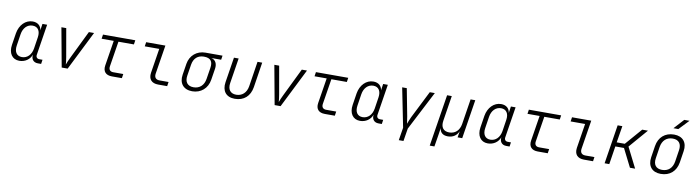

<svg xmlns="http://www.w3.org/2000/svg" viewBox="-34 -1634 9668 2664"><g transform="rotate(10 4800.0 -302.5)"><path d="M217 10C298 10 365 -36 390 -108C380 -45 415 0 477 0H524L533 -60H488C457 -60 438 -81 443 -114L512 -550H446L432 -457C425 -520 379 -560 308 -560C208 -560 126 -478 106 -358L80 -191C61 -72 117 10 217 10ZM244 -47C171 -47 133 -103 147 -193L172 -356C186 -446 242 -503 317 -503C391 -503 429 -446 415 -356L390 -193C375 -103 319 -47 244 -47Z M814 0H898L1173 -550H1100L908 -156C889 -117 870 -74 863 -51C862 -74 857 -117 850 -156L781 -550H713Z M1521 0H1662L1671 -60H1530C1485 -60 1463 -87 1470 -133L1527 -490H1745L1754 -550H1299L1290 -490H1461L1404 -133C1391 -49 1434 0 1521 0Z M2173 0H2300L2309 -60H2182C2130 -60 2105 -90 2113 -143L2178 -550H1907L1898 -490H2102L2047 -143C2034 -53 2080 0 2173 0Z M2653 10C2775 10 2868 -70 2887 -194L2912 -352C2924 -426 2894 -478 2836 -491H2974L2983 -550H2742C2621 -550 2528 -470 2509 -352L2484 -194C2464 -70 2531 10 2653 10ZM2662 -48C2577 -48 2535 -103 2550 -194L2575 -352C2590 -443 2647 -492 2732 -492C2829 -492 2861 -443 2846 -352L2821 -194C2807 -103 2748 -48 2662 -48Z M3253 10C3381 10 3466 -65 3487 -196L3542 -550H3476L3421 -196C3406 -103 3346 -49 3263 -49C3181 -49 3139 -103 3154 -196L3210 -550H3144L3088 -196C3068 -69 3131 10 3253 10Z M3814 0H3898L4173 -550H4100L3908 -156C3889 -117 3870 -74 3863 -51C3862 -74 3857 -117 3850 -156L3781 -550H3713Z M4521 0H4662L4671 -60H4530C4485 -60 4463 -87 4470 -133L4527 -490H4745L4754 -550H4299L4290 -490H4461L4404 -133C4391 -49 4434 0 4521 0Z M5017 10C5098 10 5165 -36 5190 -108C5180 -45 5215 0 5277 0H5324L5333 -60H5288C5257 -60 5238 -81 5243 -114L5312 -550H5246L5232 -457C5225 -520 5179 -560 5108 -560C5008 -560 4926 -478 4906 -358L4880 -191C4861 -72 4917 10 5017 10ZM5044 -47C4971 -47 4933 -103 4947 -193L4972 -356C4986 -446 5042 -503 5117 -503C5191 -503 5229 -446 5215 -356L5190 -193C5175 -103 5119 -47 5044 -47Z M5595 180H5661L5690 0L5974 -550H5903L5709 -164C5691 -129 5680 -93 5668 -64C5665 -93 5659 -129 5653 -164L5579 -550H5514L5624 0Z M6031 180H6097L6125 8L6139 -86C6145 -27 6182 10 6255 10C6328 10 6380 -27 6405 -87H6406L6392 0H6457L6544 -550H6478L6422 -194C6407 -101 6348 -47 6265 -47C6181 -47 6142 -101 6157 -194L6213 -550H6147Z M6817 10C6898 10 6965 -36 6990 -108C6980 -45 7015 0 7077 0H7124L7133 -60H7088C7057 -60 7038 -81 7043 -114L7112 -550H7046L7032 -457C7025 -520 6979 -560 6908 -560C6808 -560 6726 -478 6706 -358L6680 -191C6661 -72 6717 10 6817 10ZM6844 -47C6771 -47 6733 -103 6747 -193L6772 -356C6786 -446 6842 -503 6917 -503C6991 -503 7029 -446 7015 -356L6990 -193C6975 -103 6919 -47 6844 -47Z M7521 0H7662L7671 -60H7530C7485 -60 7463 -87 7470 -133L7527 -490H7745L7754 -550H7299L7290 -490H7461L7404 -133C7391 -49 7434 0 7521 0Z M8173 0H8300L8309 -60H8182C8130 -60 8105 -90 8113 -143L8178 -550H7907L7898 -490H8102L8047 -143C8034 -53 8080 0 8173 0Z M8463 0H8529L8569 -256H8691L8820 0H8893L8749 -286L8977 -550H8896L8692 -315H8578L8616 -550H8550Z M9319 -645H9388L9521 -785H9447ZM9254 10C9382 10 9468 -66 9489 -194L9514 -356C9534 -480 9467 -560 9345 -560C9217 -560 9130 -483 9110 -356L9085 -194C9066 -69 9132 10 9254 10ZM9263 -48C9177 -48 9136 -101 9151 -194L9176 -356C9191 -449 9250 -502 9336 -502C9421 -502 9463 -449 9448 -356L9423 -194C9408 -101 9350 -48 9263 -48Z"/></g></svg>

Font: JetBrains Mono ExtraLight
Style: Italic
Weight: 240
Italic angle: -9°
Monospace: yes
Designer: Philipp Nurullin, Konstantin Bulenkov
Foundry: JetBrains
Version: Version 2.305